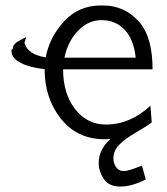

<svg xmlns="http://www.w3.org/2000/svg" viewBox="-20 -504 615 706"><path d="M27 -324Q27 -328 28 -331Q29 -334 30 -336.5Q31 -339 34 -342Q37 -345 38.5 -346.5Q40 -348 45 -351Q50 -354 53 -355.5Q56 -357 63.5 -361Q71 -365 76 -368Q75 -365 73 -357.5Q71 -350 70 -347Q81 -304 148 -293Q162 -367 215 -425Q268 -483 349 -484Q354 -484 363.5 -483.5Q373 -483 379 -483Q449 -475 495 -419.5Q541 -364 541 -249H212Q212 -160 256 -103Q300 -46 370 -46Q458 -46 533 -115L538 -54Q523 -42 481 -17.5Q439 7 418 28.5Q397 50 397 80Q397 95 406.5 110Q416 125 436 125Q452 125 502 105L516 156Q464 182 423 182Q380 182 361.5 154Q343 126 343 95Q343 46 386 7Q378 8 362 8Q263 7 203.5 -68Q144 -143 144 -250Q91 -255 56.5 -272.5Q22 -290 22 -318Q22 -322 27 -324ZM217 -292H479Q472 -359 438.5 -394.5Q405 -430 354 -430Q304 -430 266.5 -390.5Q229 -351 217 -292Z"/></svg>

Font: Coval
Style: ExtraLight
Weight: 250
Foundry: Context Ltd
Version: Version 001.000